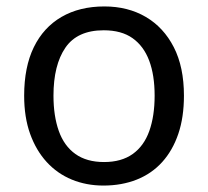

<svg xmlns="http://www.w3.org/2000/svg" viewBox="-20 -566 645 596"><path d="M551 -269Q551 -202 533.5 -150.5Q516 -99 483.5 -63Q451 -27 404.5 -8.5Q358 10 301 10Q248 10 203 -8.5Q158 -27 125 -63Q92 -99 73.5 -150.5Q55 -202 55 -269Q55 -358 85 -419.5Q115 -481 171 -513.5Q227 -546 304 -546Q377 -546 432.5 -513.5Q488 -481 519.5 -419.5Q551 -358 551 -269ZM146 -269Q146 -206 162.5 -159.5Q179 -113 214 -88Q249 -63 303 -63Q357 -63 392 -88Q427 -113 443.5 -159.5Q460 -206 460 -269Q460 -333 443 -378Q426 -423 391.5 -447.5Q357 -472 302 -472Q220 -472 183 -418Q146 -364 146 -269Z"/></svg>

Font: uguzrati25
Style: Book
Weight: 400
Designer: Jelle Bosma - Monotype Design Team, Universal Thirst
Foundry: Monotype Imaging Inc.
Version: Version 2.106